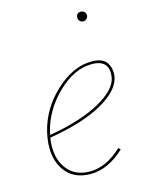

<svg xmlns="http://www.w3.org/2000/svg" viewBox="-97 -664 561 729"><g transform="rotate(-15 184.0 -299.5)"><path d="M273 -583Q273 -602 292 -602Q300 -602 305.5 -596.5Q311 -591 311 -583Q311 -576 305.5 -570Q300 -564 292 -564Q284 -564 278.5 -569.5Q273 -575 273 -583ZM282 -409Q327 -409 342 -384Q357 -359 351 -328Q341 -278 265 -235Q189 -192 56 -170Q45 -98 76 -52.5Q107 -7 169 -7Q234 -7 295 -65L303 -58Q239 3 169 3Q97 3 63.5 -52Q30 -107 50 -194Q71 -281 140 -345Q209 -409 282 -409ZM340 -328Q352 -399 280 -399Q211 -399 146.5 -337Q82 -275 61 -194L58 -180Q181 -201 255.5 -241.5Q330 -282 340 -328Z"/></g></svg>

Font: EauTestInfant Hairline
Style: Italic
Weight: 250
Italic angle: -12°
Designer: Christian Thalmann (Catharsis Fonts)
Version: Version 0.001;PS 000.001;hotconv 1.0.88;makeotf.lib2.5.64775